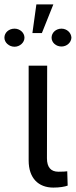

<svg xmlns="http://www.w3.org/2000/svg" viewBox="-44 -844 344 871"><path d="M86 -546V-116C86 -36 130 7 198 7C226 7 250 3 263 -2L261 -67C255 -66 242 -65 221 -65C187 -65 169 -85 169 -126L170 -546ZM-24 -673C-24 -651 -3 -632 22 -632C46 -632 67 -651 67 -673C67 -696 46 -714 22 -714C-4 -714 -24 -696 -24 -673ZM103 -694H146L198 -824H121ZM190 -673C190 -651 210 -633 235 -633C259 -633 279 -651 280 -673C279 -696 259 -714 235 -714C210 -714 190 -696 190 -673Z"/></svg>

Font: Wafeq
Style: Regular
Weight: 400
Designer: Rasmus Andersson & Azza Alameddine
Foundry: Google & TypeTogether
Version: Version 3.000;FEAKit 1.0